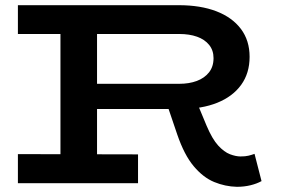

<svg xmlns="http://www.w3.org/2000/svg" viewBox="-20 -706 1100 740"><path d="M306 -286V-383H671Q709 -383 738.5 -394Q768 -405 785.5 -427Q803 -449 803 -482Q803 -512 786 -533Q769 -554 739.5 -564.5Q710 -575 671 -575H49V-686H669Q753 -686 814 -662.5Q875 -639 908.5 -594.5Q942 -550 942 -487Q942 -424 909.5 -379Q877 -334 817.5 -310Q758 -286 677 -286ZM49 0V-112L512 -111V0ZM213 -61V-622H354V-61ZM893 14Q848 13 805.5 -4.5Q763 -22 726.5 -65.5Q690 -109 663 -188L626 -297L739 -311L776 -222Q798 -170 821 -145Q844 -120 866.5 -111.5Q889 -103 907 -103Q926 -103 938 -106Q950 -109 961 -113L988 -8Q970 2 945.5 8Q921 14 893 14Z"/></svg>

Font: BioRhyme SemiExpanded
Style: Bold
Weight: 700
Width: 6
Designer: Aoife Mooney
Foundry: Aoife Mooney Type
Version: Version 1.600;gftools[0.9.33]